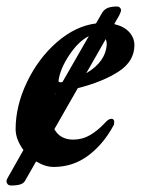

<svg xmlns="http://www.w3.org/2000/svg" viewBox="-39 -498 433 590"><path d="M200 -227 128 -101Q146 -69 186 -69Q214 -69 238 -83Q262 -97 285 -122Q295 -133 303 -133Q312 -133 312 -123Q312 -114 309 -111Q278 -54 231.5 -19.5Q185 15 126 15Q100 15 72 -2L40 54Q35 65 24 68.5Q13 72 -4 72Q-12 72 -15.5 68Q-19 64 -19 59Q-19 54 -14 46L33 -37Q9 -70 9 -101Q9 -173 44 -246Q79 -319 136 -368.5Q193 -418 256 -426L275 -459Q282 -470 293 -474Q304 -478 321 -478Q326 -478 329.5 -474.5Q333 -471 333 -466Q333 -464 330.5 -458Q328 -452 327 -450L312 -424Q342 -417 358 -399.5Q374 -382 374 -359Q374 -310 326 -278.5Q278 -247 200 -227ZM141 -249Q141 -245 148 -245L153 -246L234 -387Q202 -371 174 -329Q146 -287 141 -251ZM286 -378 226 -273Q286 -308 289 -362Q289 -371 286 -378ZM128 -203 133 -212Q131 -210 129 -205Q129 -203 128 -203Z"/></svg>

Font: EB Garamond SemiBold
Style: Italic
Weight: 600
Italic angle: -17.2°
Designer: Georg Duffner and Octavio Pardo
Foundry: Georg Duffner
Version: Version 1.000